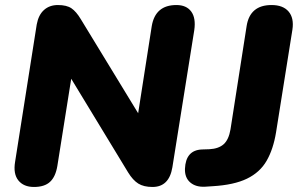

<svg xmlns="http://www.w3.org/2000/svg" viewBox="-20 -734 1188 763"><path d="M115 9Q74 9 53 -17Q32 -43 40 -91L126 -637Q133 -675 155 -694.5Q177 -714 210 -714Q245 -714 264 -701Q283 -688 301 -658L529 -284L583 -630Q597 -714 681 -714Q721 -714 740 -688Q759 -662 752 -614L665 -69Q652 9 586 9Q551 9 529.5 -4.5Q508 -18 489 -49L263 -421L208 -75Q201 -32 179 -11.5Q157 9 115 9ZM795 8Q758 10 736 -9Q714 -28 715 -63Q718 -137 782 -140L812 -141Q849 -143 869 -161Q889 -179 896 -220L960 -630Q973 -714 1059 -714Q1105 -714 1127 -688Q1149 -662 1142 -616L1077 -208Q1066 -141 1039.5 -95Q1013 -49 961.5 -24Q910 1 825 6Z"/></svg>

Font: Nunito Black
Style: Italic
Weight: 900
Italic angle: -9°
Designer: Vernon Adams
Foundry: Vernon Adams
Version: Version 3.601; ttfautohint (v1.8.2.53-6de2)